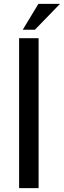

<svg xmlns="http://www.w3.org/2000/svg" viewBox="-20 -975 331 995"><path d="M79 -777H180V0H79ZM291 -955 161 -821H98L179 -955Z"/></svg>

Font: Reem Kufi Fun
Style: Regular
Weight: 400
Designer: Khaled Hosny
Version: Version 1.005